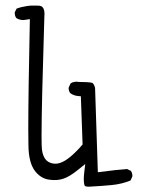

<svg xmlns="http://www.w3.org/2000/svg" viewBox="-20 -666 540 706"><path d="M466.3 -16.1Q466.8 -17.6 466.8 -19.8Q466.8 -22 466.3 -25.4Q465.3 -31.7 461.4 -37.6L447.3 -44.4Q409.7 -42 339.8 -32.7L329.6 -342.8Q324.7 -360.8 317.4 -361.8Q302.7 -364.7 270.5 -364.7H269.5Q264.2 -365.7 260.3 -365.7Q256.3 -365.7 252.9 -364.7Q246.1 -363.8 239.7 -359.4L232.9 -345.2Q232.4 -343.8 232.4 -340.3Q232.4 -336.9 233.9 -332Q235.4 -327.1 238.8 -323.2Q251 -314.5 266.1 -313L277.3 -312L283.7 -134.8Q269.5 -118.2 258.3 -107.4Q214.8 -64 184.1 -64Q163.6 -64 150.4 -76.7Q137.7 -89.8 134.3 -115.2Q132.8 -126 132.8 -166Q132.8 -275.4 143.1 -604.5Q143.6 -610.4 143.6 -615.2Q143.6 -636.7 131.8 -643.1Q128.9 -644 125 -645Q116.2 -645.5 110.6 -645.5Q105 -645.5 98.1 -645.5Q91.3 -645.5 80.6 -644Q59.6 -641.1 41 -634.3L34.7 -621.6Q34.2 -620.1 34.2 -619.1Q34.2 -607.4 40 -599.6Q51.3 -592.3 65.4 -592.3Q69.3 -592.3 74.2 -593.3L89.8 -595.7Q84 -319.3 84 -194.3Q84 -121.6 85.9 -105.5Q90.8 -57.1 112.3 -32.7Q133.3 -8.8 160.6 -5.4Q170.9 -3.9 179.7 -3.9Q197.8 -3.9 212.4 -8.8Q234.9 -15.6 268.1 -42.5L293.5 -63L289.6 -30.8Q288.1 -17.6 288.1 -5.9Q288.1 5.9 290.5 14.6Q291 16.6 292 17.6Q293.9 19.5 302.2 20.5Q303.7 20.5 306.6 20.5L314.9 20Q353.5 18.1 391.1 14.4Q428.7 10.7 460 -2.4Z"/></svg>

Font: NaikaiFont
Style: ExtraLight
Weight: 200
Version: Version 1.89